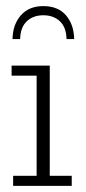

<svg xmlns="http://www.w3.org/2000/svg" viewBox="-20 -609 283 629"><path d="M23 0V-33H100V-361H18V-394H143V-33H215V0ZM21 -481Q22 -529 48.5 -559Q75 -589 122 -589Q170 -589 196 -559Q222 -529 223 -481H198Q197 -520 176 -539.5Q155 -559 122 -559Q89 -559 68 -539.5Q47 -520 46 -481Z"/></svg>

Font: Rokkitt ExtraLight
Style: Regular
Weight: 250
Version: Version 3.103